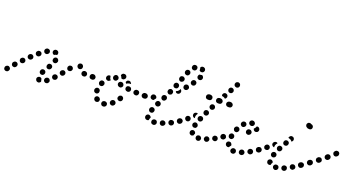

<svg xmlns="http://www.w3.org/2000/svg" viewBox="-55 -1041 2882 1561"><g transform="rotate(20 1386.0 -261.0)"><path d="M33 0Q32 -9 25 -15Q21 -18 17 -20Q13 -21 9 -21Q4 -20 0 -18Q-4 -16 -7 -13L-8 -12Q-14 -5 -13 5Q-13 14 -6 20Q1 26 11 25Q20 25 26 18L27 16Q33 9 33 0ZM291 22Q287 23 282 22Q278 22 274 20Q270 18 267 14Q266 13 265 11Q260 3 261 -6Q263 -15 271 -20Q278 -25 287 -24Q296 -22 301 -15Q301 -10 303 -4Q304 1 306 5Q306 9 304 12Q302 15 299 17Q295 20 291 22ZM370 -14Q371 -24 365 -31Q363 -35 359 -37Q355 -39 350 -40Q346 -40 342 -39Q337 -38 334 -35L332 -34Q325 -29 324 -19Q322 -10 328 -3Q331 1 335 3Q339 5 343 6Q347 6 352 5Q356 4 360 2L361 0Q368 -5 370 -14ZM80 -52Q80 -61 73 -68Q66 -74 57 -74Q47 -73 41 -66L40 -65Q37 -62 35 -58Q34 -53 34 -49Q34 -44 36 -40Q38 -36 41 -33Q44 -30 49 -29Q53 -27 57 -27Q62 -28 66 -29Q70 -31 73 -35L74 -36Q80 -43 80 -52ZM422 -66Q422 -75 415 -82Q412 -85 408 -86Q404 -88 399 -88Q395 -88 391 -86Q387 -84 383 -81L382 -80Q376 -73 376 -64Q376 -54 383 -48Q386 -45 390 -43Q394 -42 399 -42Q403 -42 407 -44Q412 -45 415 -49L416 -50Q422 -57 422 -66ZM269 -60Q266 -68 270 -77V-79Q272 -83 275 -86Q278 -89 283 -91Q287 -92 291 -92Q296 -92 300 -90Q308 -87 312 -78Q315 -70 312 -61L311 -59Q309 -55 306 -52Q303 -49 299 -47Q297 -47 295 -46Q293 -46 291 -46Q288 -46 285 -46Q284 -47 283 -47Q282 -47 282 -47Q273 -51 269 -60ZM127 -94Q129 -98 129 -103Q129 -107 127 -111Q125 -116 122 -119Q116 -125 106 -125Q97 -125 90 -118L89 -117Q86 -114 84 -110Q83 -106 83 -101Q83 -97 85 -92Q86 -88 90 -85Q93 -82 97 -80Q101 -79 106 -79Q110 -79 114 -81Q118 -82 121 -86L123 -87Q126 -90 127 -94ZM464 -104Q467 -108 468 -112Q470 -116 469 -121Q469 -125 467 -129Q465 -133 461 -136Q458 -139 453 -140Q449 -141 445 -141Q440 -140 436 -138Q432 -136 430 -133H429L428 -132Q422 -124 423 -115Q424 -106 431 -100Q435 -97 439 -96Q443 -94 448 -95Q452 -95 456 -97Q460 -99 463 -103ZM305 -124Q306 -115 314 -110Q318 -108 322 -107Q327 -106 331 -107Q336 -108 339 -110Q343 -113 345 -116L346 -118Q352 -126 350 -135Q348 -144 340 -149Q336 -152 332 -152Q328 -153 323 -152Q319 -152 315 -149Q311 -147 309 -143L308 -141Q303 -134 305 -124ZM178 -143Q179 -147 180 -152Q180 -156 178 -160Q177 -165 173 -168Q167 -175 158 -175Q148 -175 142 -169L140 -168Q134 -161 133 -152Q133 -143 139 -136Q143 -132 147 -131Q151 -129 155 -129Q160 -129 164 -130Q168 -132 171 -135L173 -136Q176 -139 178 -143ZM702 -155Q708 -162 708 -171Q708 -180 702 -187Q695 -194 686 -194H684Q675 -194 668 -187Q662 -180 662 -171Q662 -162 668 -155Q675 -149 684 -149H686Q695 -149 702 -155ZM620 -150Q624 -151 628 -153Q631 -156 634 -160Q636 -163 637 -168Q639 -177 633 -185Q628 -192 619 -194Q618 -194 618 -194Q609 -196 601 -191Q593 -186 591 -177Q590 -173 591 -168Q592 -164 594 -160Q597 -156 600 -154Q604 -151 608 -150Q610 -150 611 -150Q615 -149 620 -150ZM513 -169Q514 -173 513 -177Q512 -182 510 -186Q508 -189 504 -192Q497 -198 488 -196Q478 -195 473 -188L472 -186Q466 -179 468 -170Q469 -160 476 -155Q484 -149 493 -151Q502 -152 508 -159L509 -161Q511 -164 513 -169ZM334 -189Q335 -185 337 -181Q340 -177 343 -175Q347 -172 351 -171Q360 -169 368 -174Q376 -179 378 -188L379 -189Q380 -194 379 -198Q378 -203 376 -206Q374 -210 370 -213Q366 -215 362 -217Q353 -219 345 -214Q337 -209 335 -200V-198Q334 -194 334 -189ZM233 -197Q233 -207 228 -214Q225 -217 221 -219Q217 -221 212 -222Q208 -222 204 -221Q199 -220 196 -217L195 -216Q187 -210 186 -201Q186 -191 191 -184Q194 -181 198 -179Q202 -176 207 -176Q211 -176 215 -177Q220 -178 223 -181L224 -182Q232 -188 233 -197ZM565 -194Q561 -194 556 -195Q552 -197 549 -199Q545 -202 543 -206L542 -208Q538 -216 541 -225Q543 -234 552 -238Q556 -240 560 -241Q565 -241 569 -240Q573 -238 577 -236Q580 -233 582 -229L583 -227Q586 -222 585 -216Q585 -210 582 -205Q579 -202 577 -199Q576 -199 575 -198Q574 -197 573 -197Q569 -195 565 -194ZM290 -234Q292 -243 288 -252Q283 -260 274 -262Q265 -265 257 -260L255 -259Q252 -257 249 -254Q246 -250 245 -246Q244 -241 244 -237Q245 -233 247 -229Q251 -220 260 -218Q269 -215 278 -220L279 -221Q287 -226 290 -234ZM328 -232Q319 -235 315 -243Q310 -251 313 -260Q315 -269 323 -273Q331 -278 340 -276Q342 -275 343 -275Q352 -272 356 -264Q360 -255 357 -247Q357 -245 356 -243Q355 -241 354 -239Q352 -239 350 -239Q341 -238 333 -233Q332 -232 331 -231Q331 -232 330 -232Q330 -232 329 -232Q329 -232 328 -232Z M869 15Q874 8 872 -2Q871 -6 869 -10Q866 -13 862 -16Q859 -18 854 -19Q850 -20 845 -19Q845 -19 844 -19Q835 -17 829 -10Q824 -2 826 7Q826 12 829 15Q831 19 835 22Q839 24 843 25Q847 26 852 25Q853 25 854 25Q863 23 869 15ZM793 7Q788 9 784 9Q780 10 775 8Q771 7 768 4Q767 3 766 2Q759 -4 759 -14Q758 -23 765 -30Q768 -33 772 -35Q776 -37 781 -37Q785 -37 789 -35Q793 -34 797 -31Q797 -30 798 -30Q802 -26 804 -21Q806 -16 805 -11Q804 -8 804 -6Q804 -5 804 -5Q803 -3 802 -1Q801 0 800 2Q797 5 793 7ZM933 -19Q935 -23 935 -28Q936 -32 934 -37Q933 -41 930 -44Q924 -51 915 -52Q905 -53 898 -47L897 -46Q893 -43 891 -39Q889 -35 889 -30Q888 -26 890 -22Q891 -17 894 -14Q900 -7 909 -6Q919 -5 926 -11L927 -13Q931 -16 933 -19ZM741 -62Q735 -69 735 -79V-81Q736 -90 743 -96Q749 -103 759 -102Q768 -102 774 -95Q781 -88 780 -79V-77Q780 -71 777 -65Q773 -60 768 -57Q766 -57 764 -56Q762 -55 760 -55Q759 -55 757 -55Q748 -56 741 -62ZM980 -90Q978 -99 970 -104Q966 -106 962 -107Q957 -108 953 -106Q948 -105 945 -103Q941 -100 939 -96L938 -94Q933 -86 935 -77Q938 -68 946 -64Q954 -59 963 -61Q972 -63 977 -71L978 -73Q982 -81 980 -90ZM751 -148Q751 -143 753 -139Q754 -135 757 -132Q760 -128 764 -126Q773 -123 782 -126Q790 -129 794 -138L795 -140Q799 -148 795 -157Q792 -166 784 -169Q775 -173 766 -170Q758 -167 754 -158L753 -156Q751 -152 751 -148ZM697 -150Q701 -152 704 -155Q708 -158 709 -162Q711 -167 711 -171Q711 -180 704 -187Q698 -194 688 -194V-193Q683 -193 679 -192Q675 -190 672 -187Q669 -184 667 -180Q665 -175 666 -171Q666 -162 672 -155Q679 -148 688 -149H689Q693 -149 697 -150ZM1152 -155Q1159 -162 1159 -171Q1159 -180 1152 -187Q1146 -193 1137 -194H1135Q1125 -194 1119 -187Q1112 -180 1112 -171Q1112 -162 1119 -155Q1125 -149 1134 -149H1136Q1146 -148 1152 -155ZM1073 -151Q1077 -153 1080 -156Q1083 -159 1085 -163Q1087 -167 1087 -172Q1088 -181 1082 -188Q1075 -195 1066 -195H1064Q1059 -195 1055 -194Q1051 -192 1048 -189Q1044 -186 1043 -182Q1041 -178 1040 -174Q1040 -164 1046 -157Q1053 -151 1062 -150H1064Q1068 -150 1073 -151ZM1008 -160Q1015 -166 1016 -175Q1016 -180 1015 -184Q1014 -188 1011 -192Q1008 -195 1004 -198Q1000 -200 996 -200H994Q985 -201 977 -196Q970 -190 969 -180Q969 -176 970 -172Q971 -167 974 -164Q977 -160 981 -158Q985 -156 989 -156L991 -155Q1000 -154 1008 -160ZM926 -167Q930 -168 934 -170Q938 -173 941 -176Q944 -180 945 -184Q947 -193 942 -201Q938 -209 929 -212H927Q918 -214 910 -210Q902 -205 899 -196Q897 -187 902 -179Q906 -171 915 -169L917 -168Q922 -167 926 -167ZM831 -192 829 -191Q823 -184 814 -184Q804 -184 798 -190Q791 -196 791 -206Q791 -215 797 -222L798 -223Q803 -228 809 -229Q815 -231 821 -229Q821 -226 822 -223Q823 -215 826 -207Q830 -201 834 -196Q833 -195 833 -194Q832 -193 831 -192ZM852 -210Q845 -216 844 -225Q844 -227 844 -229Q844 -239 851 -245Q857 -252 866 -252Q876 -252 882 -245Q889 -239 889 -230Q889 -227 889 -225Q889 -223 888 -221Q886 -219 885 -217Q882 -214 880 -210Q878 -208 875 -207Q872 -205 869 -205Q859 -204 852 -210ZM954 -223Q954 -224 954 -226Q955 -227 955 -229Q959 -233 962 -238Q963 -239 964 -240Q965 -241 966 -241Q970 -243 975 -243Q979 -244 983 -242Q988 -241 991 -238Q994 -235 996 -231Q997 -230 998 -229Q998 -227 999 -226Q999 -224 999 -222Q999 -222 998 -223H996Q988 -224 980 -221Q971 -219 963 -213Q963 -213 962 -212Q962 -212 962 -212Q959 -218 954 -223ZM924 -282Q929 -282 933 -280Q937 -278 940 -274Q943 -271 944 -267Q945 -263 945 -258Q945 -254 943 -250Q941 -246 937 -243Q934 -240 930 -238Q925 -237 921 -237Q920 -237 919 -237Q917 -238 915 -238Q912 -239 910 -240Q909 -243 908 -246Q905 -255 898 -261Q898 -261 898 -261Q899 -271 906 -277Q912 -283 922 -282Q923 -282 924 -282Z M1294 23Q1297 21 1300 17Q1303 13 1304 9Q1305 5 1304 0Q1303 -9 1296 -15Q1288 -20 1279 -19H1278Q1268 -17 1263 -10Q1257 -2 1259 7Q1259 11 1261 15Q1264 19 1267 22Q1271 24 1275 25Q1280 27 1284 26H1285Q1290 25 1294 23ZM1370 -3Q1375 -11 1372 -20Q1370 -24 1367 -28Q1364 -31 1360 -33Q1356 -35 1352 -35Q1347 -36 1343 -34H1342Q1333 -31 1329 -23Q1325 -14 1328 -5Q1329 -1 1332 2Q1335 6 1339 8Q1343 10 1347 10Q1352 10 1356 9L1357 8Q1366 5 1370 -3ZM1221 7Q1217 7 1212 5Q1208 4 1205 0Q1202 -3 1200 -7Q1200 -8 1200 -9Q1198 -13 1198 -18Q1199 -22 1201 -26Q1202 -30 1206 -33Q1209 -36 1213 -38Q1222 -41 1230 -37Q1239 -33 1242 -24Q1242 -24 1242 -24Q1243 -23 1243 -22Q1243 -22 1243 -21Q1239 -14 1237 -7Q1236 -3 1236 2Q1234 3 1233 4Q1231 5 1230 6Q1225 7 1221 7ZM1432 -25Q1435 -29 1436 -33Q1438 -37 1437 -42Q1437 -46 1435 -50Q1431 -59 1422 -61Q1413 -64 1405 -60H1403Q1395 -55 1392 -46Q1389 -38 1394 -29Q1398 -21 1407 -18Q1416 -15 1424 -19L1425 -20Q1429 -22 1432 -25ZM1497 -72Q1499 -81 1493 -89Q1491 -93 1487 -95Q1483 -98 1479 -98Q1474 -99 1470 -98Q1466 -97 1462 -95L1461 -94Q1457 -91 1455 -88Q1452 -84 1452 -79Q1451 -75 1452 -71Q1453 -66 1455 -63Q1461 -55 1470 -53Q1479 -52 1487 -57L1488 -58Q1495 -63 1497 -72ZM1210 -74Q1206 -83 1210 -92V-93Q1214 -101 1222 -105Q1231 -109 1239 -105Q1248 -102 1252 -93Q1255 -85 1252 -76L1251 -75Q1250 -71 1247 -67Q1243 -64 1239 -62Q1237 -61 1235 -61Q1232 -61 1230 -61Q1227 -61 1225 -61Q1224 -62 1223 -62Q1223 -62 1222 -62Q1213 -66 1210 -74ZM1237 -148Q1237 -144 1238 -140Q1240 -135 1243 -132Q1246 -129 1250 -127Q1258 -123 1267 -126Q1276 -129 1280 -137L1281 -138Q1285 -146 1282 -155Q1279 -164 1270 -168Q1266 -170 1262 -170Q1257 -171 1253 -169Q1249 -168 1246 -165Q1242 -162 1240 -158V-157Q1238 -153 1237 -148ZM1156 -155Q1163 -162 1163 -171Q1163 -176 1161 -180Q1159 -184 1156 -187Q1153 -190 1149 -192Q1145 -194 1140 -194L1139 -193Q1130 -193 1123 -187Q1116 -180 1117 -171Q1117 -166 1118 -162Q1120 -158 1123 -155Q1126 -152 1131 -150Q1135 -148 1139 -149H1140Q1150 -149 1156 -155ZM1230 -181Q1230 -182 1231 -182Q1231 -185 1231 -188Q1231 -191 1230 -194Q1226 -202 1218 -206Q1209 -210 1201 -207L1199 -206Q1195 -205 1192 -202Q1189 -198 1187 -194Q1185 -190 1185 -186Q1185 -181 1186 -177Q1190 -168 1198 -165Q1207 -161 1215 -164L1217 -165Q1217 -165 1218 -165Q1218 -165 1219 -166Q1219 -166 1219 -167L1220 -168Q1224 -176 1230 -181ZM1270 -202Q1273 -194 1281 -189Q1289 -185 1298 -188Q1307 -191 1311 -200L1312 -201Q1316 -209 1313 -218Q1310 -227 1302 -231Q1293 -235 1284 -232Q1276 -229 1271 -221V-220Q1267 -211 1270 -202ZM1299 -274Q1299 -269 1300 -265Q1302 -261 1305 -258Q1308 -254 1312 -252Q1316 -251 1320 -250Q1325 -250 1329 -252Q1333 -253 1337 -256Q1340 -259 1342 -263V-265Q1346 -273 1343 -282Q1340 -291 1331 -294Q1327 -296 1323 -297Q1318 -297 1314 -295Q1310 -294 1307 -291Q1303 -288 1302 -284L1301 -282Q1299 -278 1299 -274ZM1382 -306Q1388 -312 1391 -320L1392 -321Q1392 -322 1392 -323Q1394 -322 1396 -321Q1397 -319 1398 -318Q1405 -311 1404 -302Q1404 -292 1397 -286L1396 -285Q1390 -279 1381 -279Q1372 -279 1366 -285Q1365 -287 1364 -290Q1363 -292 1362 -294Q1365 -295 1367 -296Q1376 -299 1382 -306ZM1329 -328Q1332 -320 1341 -316Q1345 -315 1350 -315Q1354 -315 1358 -316Q1362 -318 1366 -321Q1369 -324 1370 -329L1371 -330Q1374 -338 1371 -347Q1367 -356 1359 -359Q1354 -361 1350 -361Q1346 -361 1341 -359Q1337 -357 1334 -354Q1331 -351 1329 -347V-346Q1325 -337 1329 -328ZM1452 -345Q1454 -349 1454 -354Q1453 -358 1451 -362Q1449 -366 1446 -369Q1439 -376 1430 -375Q1421 -375 1414 -368L1413 -367Q1407 -360 1408 -350Q1408 -341 1415 -335Q1422 -329 1431 -329Q1441 -330 1447 -337L1448 -338Q1451 -341 1452 -345ZM1354 -393Q1358 -384 1367 -381Q1371 -380 1376 -380Q1380 -381 1384 -383Q1388 -385 1391 -388Q1394 -391 1395 -396L1396 -397Q1399 -406 1395 -414Q1390 -422 1382 -425Q1377 -427 1373 -426Q1368 -426 1364 -424Q1360 -422 1357 -419Q1355 -415 1353 -411V-410Q1350 -401 1354 -393ZM1497 -411Q1496 -420 1488 -425Q1481 -431 1472 -429Q1462 -428 1457 -420L1456 -419Q1451 -412 1452 -402Q1454 -393 1461 -388Q1469 -382 1478 -384Q1487 -385 1493 -393V-394Q1499 -402 1497 -411ZM1531 -476Q1527 -485 1519 -489Q1518 -489 1518 -489Q1518 -489 1517 -489Q1512 -487 1507 -487Q1503 -487 1499 -487Q1496 -486 1493 -483Q1491 -480 1489 -476V-475Q1485 -466 1489 -458Q1493 -449 1501 -446Q1510 -442 1519 -446Q1527 -449 1531 -458V-459Q1535 -468 1531 -476ZM1379 -461Q1381 -452 1390 -448Q1398 -444 1407 -446Q1416 -449 1420 -458L1421 -459Q1425 -467 1422 -476Q1419 -485 1411 -489Q1402 -493 1394 -490Q1385 -488 1381 -479L1380 -478Q1376 -470 1379 -461ZM1418 -526Q1417 -517 1423 -510Q1430 -503 1439 -503Q1448 -502 1455 -508L1456 -509Q1463 -516 1463 -525Q1464 -534 1458 -541Q1451 -548 1442 -548Q1433 -549 1426 -543L1425 -542Q1418 -535 1418 -526ZM1501 -555Q1511 -556 1518 -550Q1519 -550 1520 -549Q1526 -543 1527 -533Q1527 -524 1521 -517Q1515 -510 1506 -510Q1496 -509 1489 -515Q1489 -516 1489 -516Q1488 -517 1487 -517Q1486 -518 1486 -519Q1486 -522 1486 -524Q1486 -533 1483 -542Q1483 -542 1483 -542Q1484 -544 1484 -545Q1485 -546 1486 -547Q1492 -555 1501 -555Z M1681 18Q1687 11 1687 1Q1687 -3 1685 -7Q1683 -11 1679 -14Q1676 -17 1672 -19Q1668 -20 1663 -20Q1654 -19 1647 -13Q1641 -6 1642 4Q1642 8 1644 12Q1646 16 1649 19Q1653 22 1657 24Q1661 25 1665 25H1666Q1675 24 1681 18ZM1751 -4Q1755 -12 1752 -21Q1750 -25 1747 -28Q1744 -32 1740 -33Q1736 -35 1731 -36Q1727 -36 1723 -34H1722Q1718 -33 1715 -30Q1712 -26 1710 -22Q1708 -18 1708 -14Q1707 -9 1709 -5Q1711 -1 1714 2Q1717 6 1721 7Q1725 9 1729 10Q1734 10 1738 8Q1747 5 1751 -4ZM1600 1Q1590 -1 1585 -9Q1583 -13 1582 -17Q1581 -22 1582 -26Q1583 -30 1585 -34Q1588 -38 1591 -40Q1599 -45 1608 -44Q1617 -42 1623 -34Q1624 -31 1625 -28Q1626 -25 1627 -22Q1623 -17 1622 -12Q1620 -9 1620 -5Q1619 -5 1618 -4Q1617 -3 1616 -3Q1609 3 1600 1ZM1810 -27Q1812 -31 1814 -35Q1815 -39 1815 -44Q1814 -48 1812 -52Q1808 -60 1799 -63Q1790 -65 1781 -61Q1777 -59 1775 -55Q1772 -52 1770 -48Q1769 -43 1770 -39Q1770 -34 1772 -30Q1777 -22 1786 -20Q1794 -17 1803 -21Q1807 -24 1810 -27ZM1872 -73Q1874 -82 1868 -90Q1866 -94 1862 -96Q1858 -98 1854 -99Q1849 -100 1845 -99Q1841 -98 1837 -95Q1829 -90 1828 -81Q1826 -72 1831 -64Q1834 -60 1838 -58Q1841 -55 1846 -55Q1850 -54 1855 -55Q1859 -56 1863 -58V-59Q1870 -64 1872 -73ZM1498 -73Q1500 -82 1495 -90Q1492 -94 1488 -96Q1485 -99 1480 -99Q1476 -100 1471 -99Q1467 -98 1463 -96V-95Q1455 -90 1454 -81Q1452 -72 1458 -64Q1460 -60 1464 -58Q1468 -56 1472 -55Q1476 -54 1481 -55Q1485 -56 1489 -59Q1497 -64 1498 -73ZM1581 -93Q1582 -98 1585 -101Q1588 -105 1592 -107Q1596 -109 1600 -110Q1605 -110 1609 -109Q1618 -106 1622 -98Q1627 -90 1625 -81H1624Q1623 -76 1619 -72Q1616 -68 1611 -66Q1603 -67 1596 -66Q1587 -69 1583 -77Q1579 -85 1581 -93ZM1550 -107Q1553 -111 1553 -115Q1553 -120 1552 -124Q1551 -129 1548 -132Q1542 -139 1533 -140Q1524 -141 1516 -135Q1509 -129 1508 -120Q1507 -111 1513 -104Q1519 -96 1528 -95Q1537 -94 1545 -100Q1548 -103 1550 -107ZM1605 -142Q1609 -134 1617 -130Q1621 -128 1626 -128Q1630 -128 1635 -130Q1639 -132 1642 -135Q1645 -138 1647 -142Q1651 -151 1647 -160Q1644 -168 1635 -172Q1626 -175 1618 -172Q1609 -168 1605 -160Q1602 -151 1605 -142ZM1593 -182Q1591 -184 1588 -185Q1585 -186 1581 -186Q1577 -186 1573 -184Q1569 -182 1565 -179Q1559 -172 1559 -163Q1559 -154 1565 -147Q1568 -144 1572 -142Q1577 -140 1581 -140Q1581 -140 1582 -140Q1582 -140 1582 -140Q1581 -146 1581 -152Q1581 -161 1585 -168V-169Q1588 -176 1593 -182ZM1634 -223V-222Q1630 -214 1633 -205Q1636 -196 1645 -192Q1653 -188 1662 -191Q1671 -195 1675 -203Q1679 -212 1676 -220Q1673 -229 1664 -233Q1656 -237 1647 -234Q1638 -231 1634 -223ZM1665 -284Q1660 -275 1663 -267Q1666 -258 1674 -253Q1683 -249 1692 -252Q1700 -255 1705 -263Q1709 -272 1706 -281Q1703 -289 1695 -294Q1691 -296 1687 -296Q1682 -297 1678 -295Q1674 -294 1670 -291Q1667 -288 1665 -284ZM1655 -324Q1661 -331 1661 -340Q1661 -349 1655 -356Q1648 -362 1639 -363H1629Q1620 -362 1613 -356Q1606 -349 1607 -340Q1606 -331 1613 -324Q1620 -318 1629 -318H1639Q1648 -318 1655 -324ZM1742 -324Q1749 -331 1749 -340Q1749 -349 1742 -356Q1736 -362 1726 -363H1716Q1707 -362 1700 -356Q1694 -349 1694 -340Q1694 -331 1700 -324Q1707 -318 1716 -318H1726Q1736 -318 1742 -324ZM1829 -324Q1836 -331 1836 -340Q1836 -349 1829 -356Q1823 -362 1813 -363H1804Q1794 -362 1788 -356Q1781 -349 1781 -340Q1781 -331 1788 -324Q1794 -318 1804 -318H1813Q1823 -318 1829 -324ZM1729 -404Q1733 -413 1742 -415Q1751 -418 1759 -413Q1768 -409 1770 -400Q1773 -391 1768 -383Q1766 -379 1764 -377Q1761 -374 1757 -373Q1751 -379 1743 -382Q1735 -385 1728 -385Q1726 -390 1726 -395Q1726 -400 1729 -404ZM1760 -447Q1762 -438 1770 -433Q1779 -429 1788 -431Q1797 -434 1801 -442Q1806 -450 1803 -459Q1801 -468 1792 -473Q1784 -477 1775 -475Q1766 -472 1762 -464Q1757 -456 1760 -447ZM1793 -506Q1795 -497 1804 -493Q1812 -488 1821 -491Q1830 -493 1834 -501Q1839 -510 1836 -519Q1834 -528 1826 -532Q1818 -537 1809 -534Q1800 -532 1795 -524V-523Q1790 -515 1793 -506Z M1975 25Q1979 23 1982 20Q1985 17 1987 13Q1989 9 1989 5Q1989 -5 1983 -12Q1976 -18 1967 -19H1966Q1956 -19 1950 -12Q1943 -6 1943 3Q1943 8 1944 12Q1946 16 1949 19Q1952 23 1956 25Q1960 26 1965 26H1966Q1971 27 1975 25ZM2050 7Q2054 4 2056 0Q2058 -4 2058 -8Q2058 -13 2057 -17Q2053 -26 2045 -30Q2037 -34 2028 -31L2026 -30Q2018 -27 2014 -19Q2010 -10 2013 -1Q2016 7 2024 11Q2033 15 2041 12H2043Q2047 10 2050 7ZM1912 -11Q1907 -12 1903 -14Q1899 -16 1896 -19Q1893 -23 1892 -27Q1892 -28 1891 -29Q1889 -38 1893 -46Q1898 -54 1907 -57Q1911 -58 1915 -57Q1920 -57 1924 -55Q1928 -53 1930 -49Q1933 -46 1935 -41Q1935 -41 1935 -40Q1936 -38 1936 -35Q1936 -33 1936 -30Q1935 -29 1934 -29Q1927 -22 1924 -14Q1923 -13 1922 -13Q1921 -12 1920 -12Q1916 -11 1912 -11ZM2121 -33Q2123 -42 2119 -50Q2117 -54 2113 -57Q2109 -59 2105 -61Q2101 -62 2096 -61Q2092 -61 2088 -59L2087 -58Q2079 -53 2076 -44Q2074 -35 2078 -27Q2083 -19 2092 -17Q2101 -14 2109 -19H2110Q2118 -24 2121 -33ZM2181 -73Q2182 -82 2177 -90Q2172 -97 2162 -99Q2153 -100 2146 -95L2144 -94Q2137 -89 2135 -80Q2134 -71 2139 -63Q2141 -59 2145 -57Q2149 -54 2153 -54Q2158 -53 2162 -54Q2167 -55 2170 -57L2171 -58Q2179 -64 2181 -73ZM1870 -66Q1873 -69 1873 -74Q1874 -76 1874 -77Q1874 -79 1873 -81Q1870 -86 1869 -92Q1866 -95 1863 -97Q1859 -99 1855 -100Q1851 -101 1846 -100Q1842 -99 1838 -96L1837 -95Q1833 -93 1831 -89Q1829 -85 1828 -81Q1827 -77 1828 -72Q1829 -68 1832 -64Q1837 -56 1846 -55Q1855 -53 1863 -59H1864Q1868 -62 1870 -66ZM1894 -90Q1899 -83 1909 -81Q1913 -80 1917 -81Q1922 -82 1925 -85Q1929 -88 1931 -91Q1934 -95 1935 -100V-101Q1936 -110 1931 -118Q1926 -125 1916 -127Q1907 -129 1900 -123Q1892 -118 1890 -109V-107Q1889 -98 1894 -90ZM1912 -163Q1915 -154 1923 -150Q1932 -146 1941 -149Q1949 -153 1953 -161L1954 -163Q1958 -171 1954 -180Q1951 -188 1943 -192Q1934 -196 1925 -193Q1917 -190 1913 -181L1912 -180Q1908 -171 1912 -163ZM2055 -177Q2058 -186 2054 -194Q2050 -197 2048 -200Q2047 -201 2047 -202Q2042 -206 2035 -206Q2029 -207 2023 -204H2022Q2014 -199 2011 -191Q2008 -182 2012 -173Q2016 -165 2025 -162Q2034 -159 2042 -163L2043 -164Q2052 -168 2055 -177ZM2106 -234Q2105 -238 2102 -242Q2100 -245 2096 -247Q2092 -250 2087 -250Q2085 -250 2083 -250Q2080 -250 2078 -249Q2078 -249 2078 -248Q2075 -239 2069 -232Q2066 -228 2062 -225Q2063 -217 2068 -211Q2073 -206 2081 -204Q2085 -204 2090 -205Q2094 -206 2098 -208Q2101 -211 2104 -215Q2106 -218 2107 -223Q2107 -224 2107 -225Q2108 -230 2106 -234ZM1949 -229Q1949 -220 1956 -213Q1959 -210 1963 -208Q1967 -206 1971 -206Q1976 -206 1980 -208Q1984 -210 1987 -213L1988 -214Q1995 -220 1995 -230Q1995 -239 1988 -246Q1982 -252 1973 -252Q1963 -252 1957 -246L1956 -245Q1949 -238 1949 -229ZM2015 -275Q2009 -267 2010 -258Q2011 -249 2019 -243Q2026 -237 2035 -238H2037Q2046 -239 2052 -246Q2058 -254 2057 -263Q2056 -267 2054 -271Q2052 -275 2048 -278Q2045 -281 2041 -282Q2036 -283 2032 -283H2030Q2021 -282 2015 -275Z M2347 30Q2351 28 2354 25Q2357 21 2358 17Q2360 13 2359 8Q2359 -1 2352 -7Q2344 -13 2335 -12H2334Q2330 -12 2326 -10Q2322 -8 2319 -4Q2316 -1 2315 3Q2313 8 2314 12Q2315 21 2322 27Q2329 33 2338 33H2339Q2343 32 2347 30ZM2424 2Q2428 -7 2424 -15Q2423 -20 2420 -23Q2416 -26 2412 -28Q2408 -29 2404 -29Q2399 -29 2395 -28L2394 -27Q2386 -24 2382 -15Q2379 -7 2382 2Q2384 6 2387 9Q2390 13 2394 14Q2398 16 2403 16Q2407 16 2412 14Q2421 10 2424 2ZM2277 10Q2272 9 2268 7Q2264 5 2261 2Q2258 -2 2257 -6Q2257 -6 2257 -7Q2254 -16 2258 -24Q2263 -32 2272 -35Q2281 -38 2289 -33Q2297 -29 2300 -20Q2300 -20 2300 -20Q2300 -19 2300 -18Q2300 -18 2300 -17Q2296 -11 2293 -3Q2292 1 2292 5Q2290 6 2289 7Q2287 8 2285 9Q2281 10 2277 10ZM2487 -34Q2489 -43 2484 -51Q2481 -54 2478 -57Q2474 -60 2470 -61Q2466 -62 2461 -61Q2457 -60 2453 -58H2452Q2444 -53 2442 -44Q2440 -35 2445 -27Q2447 -23 2451 -20Q2454 -18 2459 -17Q2463 -16 2468 -16Q2472 -17 2476 -19V-20Q2484 -25 2487 -34ZM2544 -73Q2546 -82 2540 -90Q2538 -94 2534 -96Q2530 -98 2526 -99Q2521 -100 2517 -99Q2513 -98 2509 -95Q2501 -90 2499 -81Q2498 -71 2503 -64Q2506 -60 2509 -58Q2513 -55 2518 -54Q2522 -54 2526 -55Q2531 -56 2534 -58L2535 -59Q2543 -64 2544 -73ZM2179 -65Q2181 -69 2182 -73Q2183 -78 2182 -82Q2181 -87 2178 -90Q2176 -94 2172 -96Q2168 -99 2164 -100Q2159 -100 2155 -99Q2150 -98 2147 -96H2146Q2143 -93 2140 -89Q2138 -85 2137 -81Q2136 -77 2137 -72Q2138 -68 2140 -64Q2143 -61 2147 -58Q2151 -56 2155 -55Q2159 -54 2164 -55Q2168 -56 2172 -58V-59Q2176 -61 2179 -65ZM2266 -70Q2262 -79 2265 -88Q2268 -97 2277 -101Q2285 -105 2294 -102Q2298 -101 2301 -98Q2305 -95 2307 -91Q2309 -87 2309 -82Q2309 -78 2308 -74V-73Q2305 -66 2299 -62Q2293 -58 2286 -58Q2284 -58 2282 -58Q2281 -58 2281 -58Q2280 -59 2280 -59Q2279 -59 2279 -59Q2270 -62 2266 -70ZM2237 -116Q2238 -125 2233 -132Q2227 -140 2218 -141Q2209 -142 2201 -136Q2197 -133 2195 -129Q2193 -126 2192 -121Q2191 -117 2193 -112Q2194 -108 2196 -104Q2202 -97 2211 -96Q2221 -95 2228 -100L2229 -101Q2236 -107 2237 -116ZM2293 -137Q2295 -128 2304 -123Q2312 -119 2321 -122Q2330 -125 2334 -133V-134Q2339 -142 2336 -151Q2333 -160 2325 -164Q2316 -168 2307 -166Q2299 -163 2294 -154Q2290 -146 2293 -137ZM2284 -178Q2282 -180 2279 -182Q2275 -183 2272 -184Q2267 -184 2263 -183Q2259 -182 2255 -179V-178Q2247 -173 2246 -163Q2245 -154 2251 -147Q2254 -143 2258 -141Q2262 -139 2266 -138Q2267 -138 2268 -138Q2268 -138 2269 -138Q2269 -143 2269 -148Q2270 -156 2274 -164V-165Q2278 -172 2284 -178ZM2326 -198Q2328 -189 2336 -184Q2344 -180 2353 -182Q2362 -184 2367 -192V-193Q2372 -201 2370 -210Q2368 -219 2360 -223Q2352 -228 2343 -226Q2334 -224 2329 -216V-215Q2324 -207 2326 -198ZM2354 -259Q2356 -263 2360 -266V-267Q2364 -270 2368 -271Q2372 -273 2376 -272Q2381 -272 2385 -270Q2389 -268 2392 -265Q2398 -258 2398 -248Q2397 -239 2390 -233V-232Q2389 -232 2388 -231Q2387 -230 2385 -230Q2385 -230 2384 -231Q2379 -238 2372 -243Q2364 -247 2356 -249Q2354 -249 2352 -249Q2352 -249 2352 -250Q2352 -250 2352 -251Q2352 -255 2354 -259ZM2503 -411Q2509 -405 2509 -396Q2509 -387 2503 -380Q2496 -374 2487 -374Q2479 -374 2472 -376Q2465 -379 2459 -384Q2453 -391 2452 -400Q2452 -409 2458 -416Q2464 -423 2473 -423Q2482 -424 2489 -418Q2497 -418 2503 -411Z M2544 -66Q2547 -70 2547 -74Q2548 -79 2547 -83Q2546 -87 2544 -91Q2538 -99 2529 -100Q2520 -102 2512 -96L2509 -94Q2505 -91 2503 -88Q2501 -84 2500 -79Q2499 -75 2500 -71Q2501 -66 2504 -63Q2509 -55 2518 -53Q2527 -52 2535 -57L2538 -60Q2542 -62 2544 -66ZM2609 -118Q2610 -127 2605 -135Q2600 -143 2590 -144Q2581 -145 2574 -140L2570 -138Q2563 -132 2561 -123Q2560 -114 2565 -106Q2571 -99 2580 -97Q2589 -96 2597 -101L2600 -104Q2607 -109 2609 -118ZM2670 -163Q2671 -173 2665 -180Q2663 -184 2659 -186Q2655 -188 2651 -189Q2646 -189 2642 -188Q2637 -187 2634 -185L2631 -182Q2623 -177 2622 -167Q2621 -158 2626 -151Q2632 -143 2641 -142Q2650 -141 2658 -146L2661 -149Q2668 -154 2670 -163ZM2729 -211Q2730 -220 2724 -228Q2718 -235 2709 -236Q2700 -237 2692 -231L2689 -228Q2682 -222 2681 -213Q2680 -204 2686 -196Q2692 -189 2702 -188Q2711 -187 2718 -193L2721 -196Q2728 -202 2729 -211ZM2784 -255Q2785 -259 2785 -264Q2785 -268 2784 -272Q2782 -277 2779 -280Q2775 -283 2771 -285Q2767 -286 2763 -286Q2758 -286 2754 -285Q2750 -283 2747 -280L2744 -277Q2737 -270 2737 -261Q2738 -252 2744 -245Q2751 -238 2760 -238Q2769 -238 2776 -245L2779 -248Q2782 -251 2784 -255Z"/></g></svg>

Font: FRB American Cursive Guidelines Dotted Extrabold
Style: Bold Italic
Weight: 800
Italic angle: -25°
Version: Version 2.0;Modular Font Editor K font №1